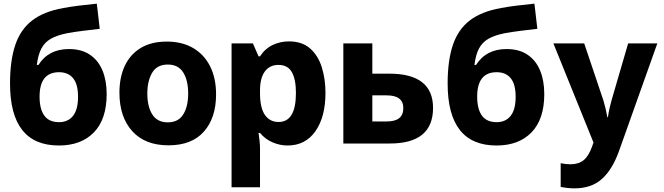

<svg xmlns="http://www.w3.org/2000/svg" viewBox="-20 -787 3640 1053"><path d="M303 11Q35 11 35 -329Q35 -454 63.5 -539.5Q92 -625 156 -674.5Q220 -724 328 -743Q364 -750 412.5 -756Q461 -762 511 -767L527 -629Q483 -624 435 -618Q387 -612 349 -605Q293 -594 259 -574.5Q225 -555 207 -521Q189 -487 182 -431H191Q246 -518 358 -518Q427 -518 473 -487Q519 -456 542 -400.5Q565 -345 565 -271Q565 -133 495 -61Q425 11 303 11ZM304 -117Q353 -117 380.5 -151.5Q408 -186 408 -256Q408 -325 381 -358Q354 -391 304 -391Q197 -391 197 -257Q197 -189 223 -153Q249 -117 304 -117Z M904 10Q775 10 705 -68Q635 -146 635 -279Q635 -363 664.5 -426Q694 -489 752 -524Q810 -559 895 -559Q978 -559 1038.5 -524Q1099 -489 1132 -424Q1165 -359 1165 -269Q1165 -141 1098.5 -65.5Q1032 10 904 10ZM900 -116Q958 -116 985 -159.5Q1012 -203 1012 -274Q1012 -346 985 -389.5Q958 -433 900 -433Q841 -433 814.5 -388Q788 -343 788 -274Q788 -202 815.5 -159Q843 -116 900 -116Z M1250 240V-549H1367L1398 -478H1406Q1433 -520 1475 -540Q1517 -560 1564 -560Q1637 -560 1681 -521Q1725 -482 1745 -417.5Q1765 -353 1765 -278Q1765 -146 1710 -67.5Q1655 11 1557 11Q1516 11 1475.5 -6Q1435 -23 1406 -58H1398Q1401 -39 1403.5 -15Q1406 9 1406 25V240ZM1508 -118Q1603 -118 1603 -277Q1603 -352 1580.5 -391.5Q1558 -431 1507 -431Q1459 -431 1432.5 -395Q1406 -359 1406 -291V-276Q1406 -195 1433 -156.5Q1460 -118 1508 -118Z M1863 0V-549H2022V-383H2115Q2355 -383 2355 -195Q2355 0 2118 0ZM2022 -121H2102Q2192 -121 2192 -194Q2192 -264 2101 -264H2022Z M2703 11Q2435 11 2435 -329Q2435 -454 2463.5 -539.5Q2492 -625 2556 -674.5Q2620 -724 2728 -743Q2764 -750 2812.5 -756Q2861 -762 2911 -767L2927 -629Q2883 -624 2835 -618Q2787 -612 2749 -605Q2693 -594 2659 -574.5Q2625 -555 2607 -521Q2589 -487 2582 -431H2591Q2646 -518 2758 -518Q2827 -518 2873 -487Q2919 -456 2942 -400.5Q2965 -345 2965 -271Q2965 -133 2895 -61Q2825 11 2703 11ZM2704 -117Q2753 -117 2780.5 -151.5Q2808 -186 2808 -256Q2808 -325 2781 -358Q2754 -391 2704 -391Q2597 -391 2597 -257Q2597 -189 2623 -153Q2649 -117 2704 -117Z M3131 246Q3094 246 3055 238V108Q3083 114 3108 114Q3154 114 3181.5 91Q3209 68 3227 17L3235 -5L3015 -549H3184L3289 -237Q3295 -217 3300.5 -194.5Q3306 -172 3311 -144H3314Q3318 -171 3323.5 -195.5Q3329 -220 3334 -237L3425 -549H3585L3375 41Q3338 144 3280.5 195Q3223 246 3131 246Z"/></svg>

Font: Noto Sans Mono ExtraBold
Style: Regular
Weight: 800
Designer: Monotype Design Team
Foundry: Monotype Imaging Inc.
Version: Version 2.014